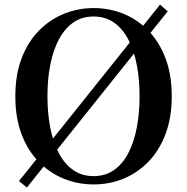

<svg xmlns="http://www.w3.org/2000/svg" viewBox="-20 -795 825 847"><path d="M719.8 -744.9 98.5 32.4 63.9 3.6 686 -774.7ZM189.3 -370.5Q189.3 -295.6 201.8 -231.5Q214.3 -167.3 239.6 -119.4Q264.9 -71.5 303.1 -44.8Q341.4 -18 392.9 -18Q444.6 -18 482.8 -44.8Q520.9 -71.5 545.9 -119.4Q571 -167.3 583.3 -231.5Q595.7 -295.6 595.7 -370.5Q595.7 -445.3 583.3 -509.2Q571 -573 545.9 -620.8Q520.9 -668.7 482.8 -695.5Q444.6 -722.2 392.9 -722.2Q341.4 -722.2 303.1 -695.5Q264.9 -668.7 239.6 -620.8Q214.3 -573 201.8 -509.2Q189.3 -445.3 189.3 -370.5ZM392.9 -759.4Q462.5 -759.4 524.4 -734.3Q586.3 -709.2 634.4 -659.8Q682.6 -610.4 710.1 -537.9Q737.7 -465.3 737.7 -370.5Q737.7 -276.2 710.1 -203.4Q682.6 -130.6 634.4 -81.3Q586.3 -31.9 524.4 -6.6Q462.5 18.6 392.9 18.6Q324.2 18.6 261.8 -6.5Q199.5 -31.6 151.1 -81Q102.7 -130.4 75.1 -202.8Q47.6 -275.2 47.6 -370.5Q47.6 -464.8 75.1 -537.3Q102.7 -609.9 151.1 -659.3Q199.5 -708.6 261.8 -734Q324.2 -759.4 392.9 -759.4Z"/></svg>

Font: Noto Serif HK ExtraLight
Style: Regular
Weight: 200
Designer: Ryoko NISHIZUKA 西塚涼子 (kana & ideographs); Frank Grießhammer (Latin, Greek & Cyrillic); Wenlong ZHANG 张文龙 (bopomofo); San
Foundry: Adobe
Version: Version 2.002-H1;hotconv 1.1.0;makeotfexe 2.6.0